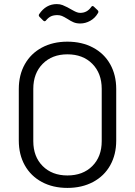

<svg xmlns="http://www.w3.org/2000/svg" viewBox="-20 -912 662 940"><path d="M72 -224V-476Q72 -545 101.5 -597.5Q131 -650 185 -679Q239 -708 310 -708Q381 -708 435.5 -679Q490 -650 519.5 -597.5Q549 -545 549 -476V-224Q549 -155 519.5 -102.5Q490 -50 435.5 -21Q381 8 310 8Q239 8 185 -21Q131 -50 101.5 -102.5Q72 -155 72 -224ZM478 -221V-477Q478 -553 432 -599.5Q386 -646 310 -646Q235 -646 189 -599.5Q143 -553 143 -477V-221Q143 -145 189 -99Q235 -53 310 -53Q386 -53 432 -99Q478 -145 478 -221ZM311 -819Q293 -830 283 -834Q273 -838 261 -838Q243 -838 230.5 -832.5Q218 -827 206 -813Q200 -804 192 -811L174 -829Q167 -836 172 -843Q205 -892 258 -892Q274 -892 286.5 -887Q299 -882 309.5 -876.5Q320 -871 323 -869Q327 -867 337.5 -861Q348 -855 356.5 -852Q365 -849 373 -849Q406 -849 426 -877Q432 -887 440 -879L458 -862Q465 -855 459 -847Q445 -823 421.5 -810Q398 -797 373 -797Q354 -797 340 -803Q326 -809 311 -819Z"/></svg>

Font: Barlow
Style: Regular
Weight: 400
Designer: Jeremy Tribby
Foundry: Tribby Type
Version: Version 1.408;December 10, 2018;FontCreator 11.5.0.2430 64-b